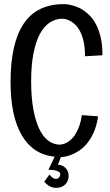

<svg xmlns="http://www.w3.org/2000/svg" viewBox="-20 -742 530 924"><path d="M252 162.1Q233.4 162.1 219.2 154.3Q205.1 146.5 192.9 132.8L217.8 98.1Q223.1 105 231.9 112.1Q240.7 119.1 249 119.1Q258.3 119.1 264.2 111.8Q270 104.5 270 97.2Q270 89.4 263.2 85Q256.3 80.6 247.1 78.4Q237.8 76.2 228.3 75.7Q218.8 75.2 212.9 75.2L243.2 12.2Q191.9 7.3 152.3 -18.3Q112.8 -43.9 85.7 -89.4Q58.6 -134.8 44.7 -199.7Q30.8 -264.6 30.8 -348.1Q30.8 -533.2 93.8 -627.7Q156.7 -722.2 288.1 -722.2Q289.6 -722.2 298.1 -721.7Q306.6 -721.2 319.8 -718.3Q333 -715.3 349.6 -709.2Q366.2 -703.1 383.3 -691.4Q400.4 -679.7 416.5 -662.1Q432.6 -644.5 445.3 -618.4Q458 -592.3 465.6 -557.1Q473.1 -522 473.1 -476.1L389.2 -471.2Q389.2 -516.1 381.3 -547.1Q373.5 -578.1 361.6 -598.1Q349.6 -618.2 335.7 -629.2Q321.8 -640.1 309.6 -645.3Q297.4 -650.4 289.3 -651.1Q281.2 -651.9 280.8 -651.9Q247.1 -651.9 219.2 -633.5Q191.4 -615.2 171.6 -577.9Q151.9 -540.5 140.9 -484.1Q129.9 -427.7 129.9 -352.1Q129.9 -276.4 139.9 -219.2Q149.9 -162.1 168 -123.5Q186 -85 211.7 -65.4Q237.3 -45.9 269 -45.9Q293 -47.9 313.5 -63.5Q322.3 -69.8 331.3 -80.1Q340.3 -90.3 348.4 -105.5Q356.4 -120.6 363.3 -140.9Q370.1 -161.1 374 -188L452.1 -182.1Q445.3 -136.2 430.7 -104Q416 -71.8 397.5 -50Q378.9 -28.3 358.9 -15.6Q338.9 -2.9 321.3 3.7Q303.7 10.3 290.5 12.2Q277.3 14.2 272.9 14.2L258.8 50.8Q268.1 50.8 277.3 54.4Q286.6 58.1 293.9 64.9Q301.3 71.8 305.7 81.3Q310.1 90.8 310.1 103Q310.1 119.1 304.7 130.4Q299.3 141.6 290.8 148.7Q282.2 155.8 272 158.9Q261.7 162.1 252 162.1Z"/></svg>

Font: Englebert
Style: Regular
Weight: 400
Designer: Astigmatic (AOETI)
Foundry: Astigmatic (AOETI)
Version: Version 1.000